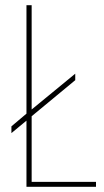

<svg xmlns="http://www.w3.org/2000/svg" viewBox="-20 -720 399 740"><path d="M24 -207V-233L82 -282V-700H102V-298L270 -436V-411L102 -272V-19H350V0H82V-255Z"/></svg>

Font: Georama SemiCondensed Thin
Style: Regular
Weight: 100
Width: 4
Designer: Jean-Baptiste Levee
Foundry: Production Type
Version: Version 1.000